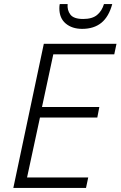

<svg xmlns="http://www.w3.org/2000/svg" viewBox="-20 -931 597 951"><path d="M46 0 197 -714H557L546 -662H244L188 -401H472L462 -349H178L114 -52H417L406 0ZM387 -788Q337 -788 305.5 -814.5Q274 -841 274 -890Q274 -902 276 -911H315Q312 -881 328.5 -859Q345 -837 392 -837Q437 -837 461 -857Q485 -877 495 -911H536Q519 -848 482 -818Q445 -788 387 -788Z"/></svg>

Font: Noto Sans Light
Style: Italic
Weight: 300
Italic angle: -12°
Designer: Monotype Design Team
Foundry: Monotype Imaging Inc.
Version: Version 2.013; ttfautohint (v1.8.4.7-5d5b)